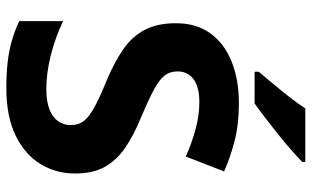

<svg xmlns="http://www.w3.org/2000/svg" viewBox="-209 -765 984 606"><g transform="rotate(90 283.0 -462.0)"><path d="M257.4 10Q211.9 10 175.4 5.7Q138.9 1.4 107.7 -7.6Q76.4 -16.7 46.7 -30.7V-169.2Q96.2 -145.2 153 -130.7Q209.9 -116.2 261.4 -116.2Q299.7 -116.2 324.7 -125.9Q349.8 -135.7 362.3 -153.1Q374.8 -170.6 374.8 -193.4Q374.8 -218.6 361 -235.6Q347.2 -252.6 315.9 -269.4Q284.6 -286.3 230.6 -308Q174.5 -331.9 134.7 -359.6Q94.9 -387.3 74.1 -427.1Q53.3 -466.9 53.3 -525.5Q53.3 -589.8 85.3 -634Q117.4 -678.2 174.4 -701.1Q231.4 -724 306.3 -724Q372 -724 425.3 -710.3Q478.6 -696.5 521 -677.3L474.1 -556.4Q431.6 -575.4 387.5 -587.3Q343.4 -599.2 301.9 -599.2Q269.1 -599.2 247.6 -590.5Q226.1 -581.8 215.7 -566.2Q205.3 -550.6 205.3 -530.6Q205.3 -506.2 219.1 -488.9Q232.9 -471.6 264.7 -454.8Q296.6 -437.9 351.5 -414.7Q407.8 -391.7 447.1 -364.6Q486.3 -337.5 507 -300.2Q527.6 -262.9 527.6 -206.9Q527.6 -146.5 497.5 -97.4Q467.5 -48.4 407.5 -19.2Q347.6 10 257.4 10ZM491 -923.6Q476.5 -909.6 453.4 -889.3Q430.3 -869 403.4 -847.5Q376.5 -826 351.1 -806.5Q325.7 -787 306.5 -773.6H206.4V-786.8Q222.6 -805.8 244.1 -831.5Q265.5 -857.2 286.8 -884.4Q308.1 -911.6 322.1 -933.6H491Z"/></g></svg>

Font: Noto Sans Symbols
Style: Regular
Weight: 400
Designer: Monotype Design Team
Foundry: Monotype Imaging Inc.
Version: Version 2.002